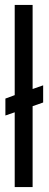

<svg xmlns="http://www.w3.org/2000/svg" viewBox="-20 -763 198 783"><path d="M40 0V-305L2 -292V-361L40 -375V-743H113V-400L156 -415V-345L113 -330V0Z"/></svg>

Font: Saira Ultra Condensed Medium
Style: Regular
Weight: 500
Width: 1
Designer: Hector Gatti with collaboration of the Omnibus-Type team
Foundry: Omnibus-Type
Version: Version 1.001; ttfautohint (v1.8)